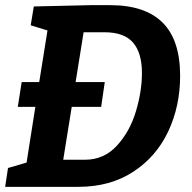

<svg xmlns="http://www.w3.org/2000/svg" viewBox="-21 -724 743 744"><path d="M406 -704Q541 -704 609 -636.5Q677 -569 677 -430Q677 -313 631 -215Q585 -117 495.5 -58.5Q406 0 283 0H-1L10 -73L82 -94L116 -310H48L63 -406H131L163 -606L98 -626L110 -699L329 -704ZM308 -105Q382 -105 432 -159.5Q482 -214 505.5 -292Q529 -370 529 -441Q529 -519 494.5 -559Q460 -599 384 -599H303L272 -406H385L371 -310H257L224 -105Z"/></svg>

Font: Bitter Pro
Style: Bold Italic
Weight: 700
Italic angle: -9°
Designer: Sol Matas, and Bitter project Authors
Foundry: Sol Matas
Version: Version 1.010